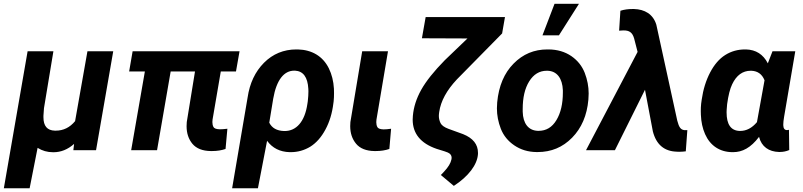

<svg xmlns="http://www.w3.org/2000/svg" viewBox="-41 -802 4287 1025"><path d="M106.4 -528.3 -20.5 203.1H117.2L159.7 -12.7C184.6 2.9 211.9 10.7 242.2 10.7C243.2 10.7 243.7 10.7 244.6 10.7C284.2 10.7 320.8 -3.9 354.5 -33.7L350.6 0H471.7L563.5 -528.3H425.8L359.9 -155.3C332 -121.6 297.9 -104.5 256.3 -104.5C254.9 -104.5 253.4 -104.5 252 -104.5C210.9 -105.5 190.9 -129.4 190.9 -176.3C190.9 -178.7 190.9 -181.6 190.9 -184.1L193.8 -224.6L244.1 -528.3Z M1237.8 -528.3H667L648.4 -420.4H732.4L659.2 0H797.4L870.1 -420.4H1000L956.1 -150.4C955.6 -143.1 955.1 -135.7 955.1 -128.4C955.1 -90.8 965.3 -59.6 986.3 -34.2C1007.3 -9.3 1040 3.9 1084.5 4.4C1086.4 4.4 1088.9 4.4 1090.8 4.4C1118.2 4.4 1142.1 0.5 1163.1 -6.8L1172.9 -114.7C1157.2 -112.8 1144.5 -111.8 1134.8 -111.8C1133.3 -111.8 1132.3 -111.8 1130.9 -111.8C1113.3 -112.3 1102.5 -116.7 1098.6 -124C1094.7 -131.3 1092.8 -140.1 1092.8 -150.4C1092.8 -154.3 1093.3 -159.2 1093.8 -164.1L1137.7 -420.4H1218.8Z M1198.2 203.1H1335.9L1384.8 -50.3C1413.6 -11.2 1453.6 8.8 1505.4 10.3C1507.3 10.3 1509.3 10.3 1510.7 10.3C1548.8 10.3 1583.5 0.5 1615.7 -19C1647.5 -39.1 1674.3 -69.3 1696.3 -110.4C1718.3 -150.9 1732.4 -197.8 1738.8 -251L1740.2 -261.2C1741.7 -275.4 1742.2 -290 1742.2 -304.2C1742.2 -312.5 1742.2 -320.3 1741.7 -328.6C1739.3 -368.7 1730.5 -404.8 1714.4 -437.5C1682.1 -502.4 1624 -536.1 1549.3 -538.1C1546.4 -538.1 1543.9 -538.1 1541 -538.1C1473.6 -538.1 1415.5 -514.2 1368.2 -466.8C1321.3 -419.4 1292 -357.9 1280.8 -281.2ZM1417.5 -274.9C1435.1 -376.5 1475.6 -424.8 1529.8 -424.8C1531.2 -424.8 1532.7 -424.8 1534.2 -424.8C1577.6 -422.4 1601.6 -390.1 1605 -328.1C1605.5 -323.7 1605.5 -319.3 1605.5 -314.5C1605.5 -299.8 1604.5 -282.2 1602.1 -261.2L1600.1 -248C1586.4 -151.9 1540.5 -102.5 1479 -102.5C1477.5 -102.5 1476.6 -102.5 1475.1 -102.5C1436.5 -104 1410.6 -118.7 1396.5 -147Z M1892.6 -528.3 1829.6 -150.4C1829.1 -143.1 1828.6 -135.7 1828.6 -128.9C1828.6 -91.3 1838.9 -60.1 1859.9 -34.7C1880.9 -9.3 1914.1 3.9 1958.5 4.4C1960.9 4.4 1962.9 4.4 1965.3 4.4C1992.2 4.4 2016.6 0.5 2037.6 -6.8L2046.9 -114.7C2030.3 -112.3 2017.6 -111.3 2008.8 -111.3C2007.8 -111.3 2006.8 -111.3 2005.9 -111.3C1988.3 -111.8 1977.5 -116.2 1973.6 -123.5C1969.7 -130.9 1967.8 -139.6 1967.8 -149.9C1967.8 -153.8 1968.3 -158.7 1968.8 -163.6L2030.3 -528.3Z M2231.4 -710.9 2211.4 -597.7 2454.6 -596.7 2333.5 -480.5C2275.4 -421.4 2233.4 -368.7 2207.5 -322.3C2181.6 -275.9 2167 -229.5 2163.1 -183.1C2162.6 -176.3 2162.1 -169.9 2162.1 -163.6C2162.1 -88.9 2204.6 -36.6 2290 -7.3L2332.5 5.9L2349.6 12.2C2363.3 18.1 2370.1 27.8 2370.1 40.5C2370.1 43.5 2369.6 45.9 2369.1 48.8C2365.2 68.8 2352.1 90.3 2330.1 113.8L2312.5 132.3L2381.8 190.4C2460.4 139.2 2507.3 77.1 2510.7 20C2510.7 18.1 2510.7 15.6 2510.7 13.7C2510.7 -31.2 2484.4 -64.5 2431.2 -85.9L2353 -114.3C2331.1 -122.6 2317.4 -132.3 2311 -144.5C2305.2 -156.7 2301.8 -169.4 2301.8 -183.1C2301.8 -189.5 2302.7 -196.8 2303.7 -204.1C2312 -262.2 2343.8 -320.3 2397.9 -377.9L2639.6 -623.5L2654.8 -710.9Z M2855 -613.3H2942.9L3049.8 -781.7H2919.4ZM2888.7 -538.1C2885.7 -538.1 2883.3 -538.1 2880.9 -538.1C2810.5 -538.1 2750.5 -513.2 2700.7 -462.4C2650.9 -412.1 2621.6 -343.3 2613.3 -255.9C2612.3 -245.1 2611.8 -234.4 2611.8 -223.6C2611.8 -187 2618.7 -150.4 2632.8 -114.3C2647 -78.1 2670.9 -48.8 2704.6 -25.9C2738.3 -2.9 2777.8 9.3 2823.7 9.8C2825.7 9.8 2827.1 9.8 2829.1 9.8C2901.9 9.8 2962.9 -15.6 3013.2 -66.9C3063.5 -118.2 3092.8 -186 3100.1 -270C3101.1 -281.2 3101.6 -292 3101.6 -302.7C3101.6 -339.8 3094.7 -376.5 3080.6 -413.1C3066.4 -449.2 3043 -479 3009.3 -502.4C2975.6 -525.4 2935.1 -537.6 2888.7 -538.1ZM2749.5 -205.6C2749.5 -210.4 2749.5 -215.3 2749.5 -220.2C2749.5 -280.8 2760.7 -330.1 2784.2 -367.7C2807.6 -405.3 2838.9 -424.3 2877.9 -424.3C2879.4 -424.3 2880.4 -424.3 2881.8 -424.3C2933.1 -422.9 2961.4 -382.8 2963.9 -320.3C2963.9 -316.4 2963.9 -312 2963.9 -308.1C2963.9 -248 2952.6 -199.2 2929.7 -161.1C2906.7 -122.6 2875 -103.5 2834.5 -103.5C2833 -103.5 2832 -103.5 2830.6 -103.5C2779.8 -105 2751 -143.1 2749.5 -205.6Z M3343.3 -753.9C3340.8 -753.9 3338.9 -753.9 3336.4 -753.9C3312.5 -753.9 3291 -751 3271 -744.6L3264.2 -638.2L3279.3 -639.2C3282.2 -639.2 3285.6 -639.6 3288.6 -639.6C3316.9 -639.6 3334.5 -630.4 3344.2 -597.2L3362.8 -524.9L3087.4 0H3241.7L3402.3 -322.8L3444.3 -100.6C3462.4 -30.3 3504.9 5.9 3572.3 7.8C3576.2 7.8 3580.1 8.3 3584.5 8.3C3596.2 8.3 3608.4 7.3 3620.1 5.9L3628.4 -107.4H3611.8C3593.8 -109.9 3584 -121.1 3574.7 -157.7L3462.9 -669.9C3445.8 -726.6 3400.4 -752.4 3343.3 -753.9Z M4083 -528.3 4058.1 -463.9C4033.2 -512.2 3994.1 -536.6 3941.9 -538.1C3939.9 -538.1 3938 -538.1 3936.5 -538.1C3897.5 -538.1 3862.3 -528.3 3830.6 -508.3C3798.8 -488.3 3772 -457 3750 -415C3728 -373 3712.9 -324.7 3705.1 -270L3702.1 -248.5C3700.7 -235.4 3700.2 -222.2 3700.2 -209C3700.2 -202.1 3700.2 -195.8 3700.7 -189C3702.1 -151.4 3709.5 -116.7 3723.1 -85.9C3750.5 -23.9 3802.2 9.8 3868.7 10.3C3870.1 10.3 3871.1 10.3 3872.6 10.3C3921.9 10.3 3966.8 -12.7 4011.2 -71.3C4024.4 -18.6 4064 7.8 4117.2 9.3C4118.7 9.3 4120.1 9.3 4122.1 9.3C4140.1 9.3 4156.7 5.9 4172.4 -1L4170.9 -108.9C4166 -107.9 4162.6 -107.4 4160.6 -107.4C4160.2 -107.4 4160.2 -107.4 4159.7 -107.4C4147.5 -107.9 4141.1 -116.7 4140.6 -133.3C4140.6 -134.8 4140.6 -136.7 4140.6 -138.2C4140.6 -147.9 4142.1 -161.6 4145 -178.7L4204.6 -528.3ZM3840.8 -246.1C3847.2 -292.5 3856 -328.1 3867.7 -352.1C3890.6 -400.4 3923.8 -424.3 3966.8 -424.3C3967.8 -424.3 3969.2 -424.3 3970.2 -424.3C4003.9 -422.9 4027.3 -406.2 4040.5 -373.5L4000 -149.9C3973.6 -118.7 3943.8 -103 3910.6 -103C3909.7 -103 3908.7 -103 3907.7 -103C3861.3 -104.5 3837.9 -137.2 3837.9 -202.1C3837.9 -202.6 3837.9 -203.1 3837.9 -203.6L3838.4 -216.3Z"/></svg>

Font: Roboto
Style: Bold Italic
Weight: 700
Italic angle: -12°
Designer: Google
Version: Version 2.137; 2017